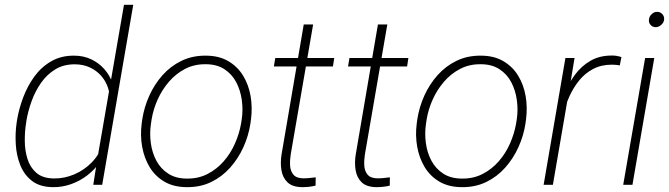

<svg xmlns="http://www.w3.org/2000/svg" viewBox="-20 -770 2789 800"><path d="M384.8 -103.5 496.6 -750H535.2L405.8 0H368.7ZM49.3 -258.3 50.8 -268.6Q58.6 -315.9 76.4 -363.5Q94.2 -411.1 123 -450.9Q151.9 -490.7 193.4 -514.6Q234.9 -538.6 289.1 -538.1Q328.1 -538.1 360.1 -522.9Q392.1 -507.8 415 -481.7Q438 -455.6 449.5 -421.4Q460.9 -387.2 459 -348.6L428.7 -166.5Q419.4 -127.9 397.2 -95.7Q375 -63.5 344.2 -39.8Q313.5 -16.1 276.6 -2.9Q239.7 10.3 200.7 9.8Q146.5 9.3 113.5 -16.1Q80.6 -41.5 64.5 -82Q48.3 -122.6 45.7 -169.2Q43 -215.8 49.3 -258.3ZM90.3 -268.6 88.9 -258.3Q83 -223.1 83.3 -183.1Q83.5 -143.1 94.5 -107.7Q105.5 -72.3 131.8 -49.6Q158.2 -26.9 205.1 -26.4Q248.5 -25.9 290 -43.7Q331.5 -61.5 363 -94Q394.5 -126.5 407.2 -168.9L437.5 -341.3Q439.9 -374.5 430.2 -403.8Q420.4 -433.1 400.6 -455.1Q380.9 -477.1 353.3 -489.5Q325.7 -502 292.5 -502Q245.6 -502.4 210.7 -481.2Q175.8 -460 151.4 -425.3Q127 -390.6 112.1 -349.6Q97.2 -308.6 90.3 -268.6Z M570.3 -254.4 572.8 -272.9Q580.6 -323.7 602.1 -371.3Q623.5 -418.9 657.2 -456.8Q690.9 -494.6 736.3 -516.6Q781.7 -538.6 837.4 -538.1Q892.6 -538.1 931.4 -515.1Q970.2 -492.2 993.2 -454.3Q1016.1 -416.5 1024.2 -369.4Q1032.2 -322.3 1025.9 -273.4L1023.4 -254.9Q1015.6 -204.1 994.1 -156.7Q972.7 -109.4 939 -71.5Q905.3 -33.7 860.1 -11.7Q814.9 10.3 759.3 9.8Q704.1 9.8 665.3 -12.9Q626.5 -35.6 603.5 -73.7Q580.6 -111.8 572.3 -158.7Q564 -205.6 570.3 -254.4ZM611.8 -272.9 608.9 -253.9Q603 -214.4 608.4 -174.1Q613.8 -133.8 631.6 -100.3Q649.4 -66.9 681.2 -46.4Q712.9 -25.9 759.3 -25.9Q806.6 -25.4 845 -45.2Q883.3 -64.9 912.1 -97.9Q940.9 -130.9 959 -171.9Q977.1 -212.9 984.4 -254.9L987.3 -273.4Q993.2 -313 987.5 -353.3Q981.9 -393.6 964.4 -427.2Q946.8 -460.9 915 -481.7Q883.3 -502.4 836.9 -502.4Q790 -502.9 751.7 -483.2Q713.4 -463.4 684.6 -430.2Q655.8 -397 637.2 -356Q618.7 -314.9 611.8 -272.9Z M1372.6 -528.3 1367.2 -493.2H1121.1L1127 -528.3ZM1245.6 -668H1284.7L1191.4 -127Q1187.5 -103.5 1188.7 -80.6Q1189.9 -57.6 1202.4 -42.5Q1214.8 -27.3 1244.1 -26.9Q1257.3 -26.9 1270 -28.3Q1282.7 -29.8 1295.4 -31.2L1294.9 3.4Q1281.2 6.8 1267.3 8.3Q1253.4 9.8 1239.3 9.8Q1198.2 9.3 1178 -10.3Q1157.7 -29.8 1152.6 -61Q1147.5 -92.3 1153.3 -127.4Z M1681.6 -528.3 1676.3 -493.2H1430.2L1436 -528.3ZM1554.7 -668H1593.8L1500.5 -127Q1496.6 -103.5 1497.8 -80.6Q1499 -57.6 1511.5 -42.5Q1523.9 -27.3 1553.2 -26.9Q1566.4 -26.9 1579.1 -28.3Q1591.8 -29.8 1604.5 -31.2L1604 3.4Q1590.3 6.8 1576.4 8.3Q1562.5 9.8 1548.3 9.8Q1507.3 9.3 1487.1 -10.3Q1466.8 -29.8 1461.7 -61Q1456.5 -92.3 1462.4 -127.4Z M1716.3 -254.4 1718.8 -272.9Q1726.6 -323.7 1748 -371.3Q1769.5 -418.9 1803.2 -456.8Q1836.9 -494.6 1882.3 -516.6Q1927.7 -538.6 1983.4 -538.1Q2038.6 -538.1 2077.4 -515.1Q2116.2 -492.2 2139.2 -454.3Q2162.1 -416.5 2170.2 -369.4Q2178.2 -322.3 2171.9 -273.4L2169.4 -254.9Q2161.6 -204.1 2140.1 -156.7Q2118.7 -109.4 2085 -71.5Q2051.3 -33.7 2006.1 -11.7Q1960.9 10.3 1905.3 9.8Q1850.1 9.8 1811.3 -12.9Q1772.5 -35.6 1749.5 -73.7Q1726.6 -111.8 1718.3 -158.7Q1710 -205.6 1716.3 -254.4ZM1757.8 -272.9 1754.9 -253.9Q1749 -214.4 1754.4 -174.1Q1759.8 -133.8 1777.6 -100.3Q1795.4 -66.9 1827.1 -46.4Q1858.9 -25.9 1905.3 -25.9Q1952.6 -25.4 1991 -45.2Q2029.3 -64.9 2058.1 -97.9Q2086.9 -130.9 2105 -171.9Q2123 -212.9 2130.4 -254.9L2133.3 -273.4Q2139.2 -313 2133.5 -353.3Q2127.9 -393.6 2110.4 -427.2Q2092.8 -460.9 2061 -481.7Q2029.3 -502.4 1982.9 -502.4Q1936 -502.9 1897.7 -483.2Q1859.4 -463.4 1830.6 -430.2Q1801.8 -397 1783.2 -356Q1764.6 -314.9 1757.8 -272.9Z M2358.9 -437.5 2283.7 0H2245.1L2335.9 -528.3H2374ZM2569.3 -532.2 2562.5 -497.6Q2554.2 -499 2545.9 -499.8Q2537.6 -500.5 2528.8 -500.5Q2484.9 -500.5 2450.9 -482.4Q2417 -464.4 2392.3 -433.6Q2367.7 -402.8 2351.3 -365.7Q2335 -328.6 2326.7 -290.5L2307.1 -286.6Q2314.9 -331.1 2331.3 -375.7Q2347.7 -420.4 2374.8 -457.5Q2401.9 -494.6 2440.4 -516.8Q2479 -539.1 2531.2 -538.6Q2541 -538.6 2550.5 -536.9Q2560.1 -535.2 2569.3 -532.2Z M2706.1 -528.3 2615.2 0H2576.7L2668 -528.3ZM2684.1 -689Q2685.1 -701.2 2695.1 -710.9Q2705.1 -720.7 2717.8 -720.7Q2731.4 -720.7 2740 -710.9Q2748.5 -701.2 2747.1 -688Q2745.6 -675.8 2735.4 -666.5Q2725.1 -657.2 2712.4 -656.7Q2699.2 -656.7 2690.7 -666.3Q2682.1 -675.8 2684.1 -689Z"/></svg>

Font: Roboto ExtraLight
Style: Italic
Weight: 250
Designer: Christian Robertson
Foundry: Google
Version: Version 3.009; 2024